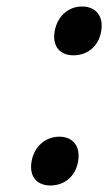

<svg xmlns="http://www.w3.org/2000/svg" viewBox="-20 -565 332 590"><path d="M135 5C177 5 212 -22 220 -69C228 -116 204 -145 162 -145C120 -145 85 -115 77 -69C69 -23 93 5 135 5ZM206 -395C248 -395 283 -422 291 -469C299 -516 274 -545 232 -545C190 -545 156 -515 148 -469C140 -423 164 -395 206 -395Z"/></svg>

Font: Asimov
Style: NarIt
Weight: 500
Designer: Google
Version: Version 2.000980; 2014